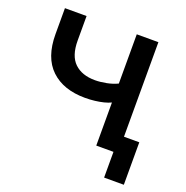

<svg xmlns="http://www.w3.org/2000/svg" viewBox="-150 -842 1106 1143"><g transform="rotate(20 403.0 -271.0)"><path d="M632 163V0H523V-273Q505 -264 479 -257.5Q453 -251 423 -247.5Q393 -244 363 -244Q225 -244 146.5 -318.5Q68 -393 68 -541V-705H205V-550Q205 -453 252 -408Q299 -363 382 -363Q415 -363 453.5 -370.5Q492 -378 523 -393V-705H660V-106H757V163Z"/></g></svg>

Font: Nunito Sans 7pt
Style: Bold
Weight: 700
Designer: Vernon Adams
Foundry: Vernon Adams
Version: Version 3.101;gftools[0.9.27]